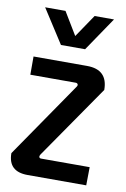

<svg xmlns="http://www.w3.org/2000/svg" viewBox="-81 -749 526 799"><g transform="rotate(10 182.0 -350.0)"><path d="M136 -557 44 -700H130L188 -604L253 -700H335L238 -557ZM342 -77 341 0H93Q11 0 11 -78L231 -398Q235 -404 232.5 -408.5Q230 -413 223 -413H32V-490H258Q346 -490 346 -404L131 -93Q127 -87 128.5 -82Q130 -77 137 -77Z"/></g></svg>

Font: Gemunu Libre SemiBold
Style: Regular
Weight: 600
Designer: Puspanada Ekanayake, Sola Matas, Pathum Egodawatta, Kosala Senevirathne
Foundry: mooniak
Version: Version 1.100